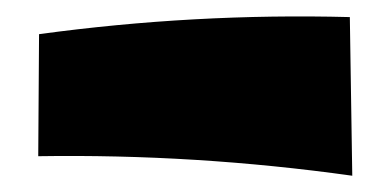

<svg xmlns="http://www.w3.org/2000/svg" viewBox="-20 -404 480 236"><path d="M413 -188Q220 -215 27 -212L28 -362Q219 -388 410 -383Z"/></svg>

Font: Marhey ExtraBold
Style: Regular
Weight: 800
Designer: Nur Syamsi & Bustanul Arifin
Foundry: Namelatype
Version: Version 1.000; ttfautohint (v1.8.4.7-5d5b)